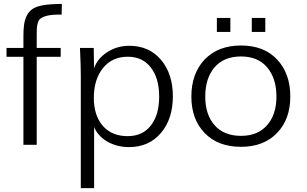

<svg xmlns="http://www.w3.org/2000/svg" viewBox="-20 -749 1589 993"><path d="M101.1 0V-455.1H13.7V-501H101.1V-560.1Q101.1 -598.1 104.7 -623Q108.4 -647.9 119.1 -669.4Q127.4 -685.5 140.4 -696.5Q153.3 -707.5 172.6 -714.4Q191.9 -721.2 218.3 -724.4Q244.6 -727.5 279.8 -728.5H299.8L298.8 -673.3Q275.4 -673.8 257.8 -672.6Q240.2 -671.4 227.1 -668.5Q213.9 -665.5 204.3 -661.4Q194.8 -657.2 188 -651.9Q180.2 -645.5 175.8 -631.8Q173.8 -625 172.6 -618.9Q171.4 -612.8 170.9 -605.7Q170.4 -598.6 170.2 -590.1Q169.9 -581.5 169.9 -569.8V-501H293.9V-455.1H169.9V0Z M640.1 -44.9Q717.8 -44.9 760.3 -100.1Q803.2 -155.3 803.2 -249.5Q803.2 -344.2 760.3 -399.4Q717.8 -455.6 640.6 -455.6Q559.6 -455.6 512.2 -396.5Q465.3 -337.9 465.3 -242.7Q465.3 -151.9 511.7 -98.1Q558.6 -44.9 640.1 -44.9ZM397.9 224.1V-362.8Q397.9 -406.2 393.6 -501H464.8L466.3 -396Q483.9 -446.3 534.2 -479Q585 -512.2 648.4 -512.2Q751 -512.2 812.5 -439.9Q874 -367.2 874 -251Q874 -133.3 812 -61Q750.5 11.7 647.5 11.7Q584.5 11.7 534.2 -17.1Q484.9 -46.4 466.8 -92.3V224.1Z M1226.1 10.3Q1107.4 10.3 1038.6 -61Q969.7 -131.8 969.7 -249.5Q969.7 -368.7 1038.6 -441.4Q1107.9 -513.7 1226.6 -513.7Q1345.2 -513.7 1413.1 -441.4Q1481.4 -368.7 1481.4 -249.5Q1481.4 -131.8 1412.6 -61Q1344.2 10.3 1226.1 10.3ZM1226.1 -46.4Q1313.5 -46.4 1361.3 -101.6Q1409.7 -156.2 1409.7 -249.5Q1409.7 -344.2 1361.3 -400.9Q1314 -457 1226.1 -457Q1138.2 -457 1089.8 -400.9Q1041.5 -344.2 1041.5 -249.5Q1041.5 -156.2 1089.8 -101.6Q1138.2 -46.4 1226.1 -46.4ZM1282.2 -584V-656.2H1352.1V-584ZM1101.6 -584V-656.2H1171.4V-584Z"/></svg>

Font: Ride Light
Style: Regular
Weight: 300
Version: Version 3.000